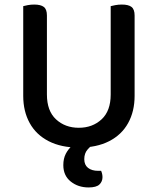

<svg xmlns="http://www.w3.org/2000/svg" viewBox="-20 -634 693 843"><path d="M326 14Q249 14 194 -14Q139 -42 110.5 -93.5Q82 -145 82 -213V-290H186V-219Q186 -147 226 -110Q266 -73 326 -73Q386 -73 426 -110Q466 -147 466 -219V-290H571V-213Q571 -145 542.5 -93.5Q514 -42 459 -14Q404 14 326 14ZM186 -252H82V-607Q88 -609 102 -611.5Q116 -614 130 -614Q159 -614 172.5 -603.5Q186 -593 186 -566ZM571 -252H466V-607Q473 -609 486.5 -611.5Q500 -614 515 -614Q544 -614 557.5 -603.5Q571 -593 571 -566ZM326 -14 398 -7Q379 6 364.5 22.5Q350 39 350 65Q350 90 366.5 103Q383 116 411 116H424Q427 123 428.5 130Q430 137 430 144Q430 163 416.5 176Q403 189 369 189Q323 189 290.5 163Q258 137 258 91Q258 62 269 41Q280 20 296.5 6Q313 -8 326 -14Z"/></svg>

Font: Baloo Bhaijaan 2 Medium
Style: Regular
Weight: 500
Designer: Sanskriti Dholi, Noopur Datye and Ek Type
Foundry: Ek Type
Version: Version 1.701